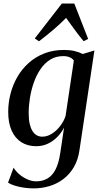

<svg xmlns="http://www.w3.org/2000/svg" viewBox="-20 -818 571 1088"><path d="M430.5 32Q422.5 88.5 398.2 129.5Q374 170.5 338.2 197.2Q302.5 224 259.5 236.8Q216.5 249.5 170.5 249.5Q143 249.5 115.5 245.5Q88 241.5 64.5 234.2Q41 227 25.5 217L57 132Q68.5 151.5 89 169.2Q109.5 187 134.8 198.2Q160 209.5 185.5 209.5Q222 209.5 249.5 193.2Q277 177 294.8 142.2Q312.5 107.5 321 52L343 -95Q329.5 -68 306.5 -43.8Q283.5 -19.5 252.8 -4.5Q222 10.5 185 10.5Q137 10.5 101.2 -12Q65.5 -34.5 46 -78Q26.5 -121.5 26.5 -184Q26.5 -235.5 39.5 -286.2Q52.5 -337 78.2 -381.8Q104 -426.5 142.2 -461Q180.5 -495.5 230.8 -515.2Q281 -535 343 -535Q376 -535 402.2 -528.8Q428.5 -522.5 449 -512L515 -532ZM398.5 -475Q390.5 -486.5 375.2 -493.2Q360 -500 338 -500Q296 -500 264 -479.8Q232 -459.5 209 -425.5Q186 -391.5 171.2 -349Q156.5 -306.5 149.5 -262Q142.5 -217.5 142.5 -177Q142.5 -141.5 148.2 -116.5Q154 -91.5 164.2 -75.2Q174.5 -59 188.5 -51.2Q202.5 -43.5 219.5 -43.5Q247 -43.5 273.2 -59.8Q299.5 -76 320.2 -102.8Q341 -129.5 351.5 -160.5ZM201 -584 177 -600 330.5 -798H401L479.5 -597.5L454 -584.5Q429 -614 405 -647Q381 -680 354.5 -716.5Q321.5 -683 283.5 -650.5Q245.5 -618 201 -584Z"/></svg>

Font: Merriweather 96pt Medium
Style: Italic
Weight: 500
Italic angle: -7.8°
Version: Version 2.101